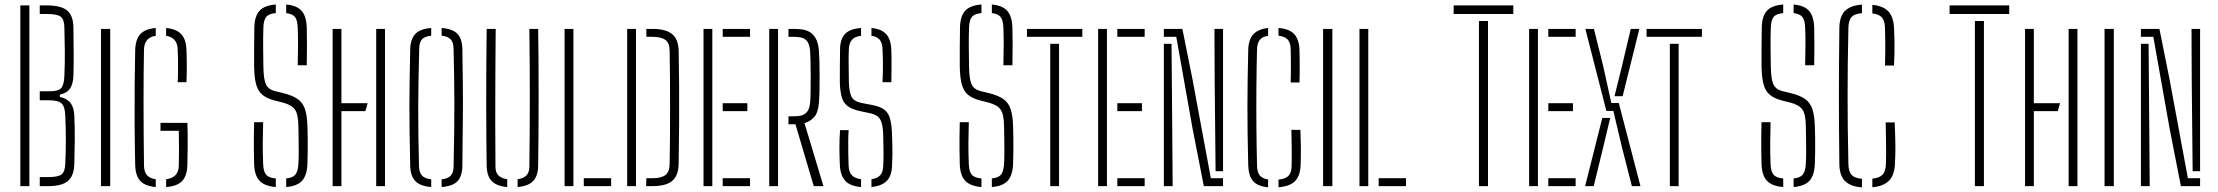

<svg xmlns="http://www.w3.org/2000/svg" viewBox="-20 -824 9820 850"><path d="M70 0V-800H110V0ZM156 0V-40H193Q237.5 -40 252.5 -51.8Q267.5 -63.5 269 -98Q271.5 -156.5 271.5 -205Q271.5 -253.5 269 -312Q267.5 -352 252.5 -366Q237.5 -380 197 -380H156V-420H201Q238.5 -420 251 -434.2Q263.5 -448.5 265 -488Q267.5 -546.5 267 -595Q266.5 -643.5 265 -702Q264.5 -737.5 249 -749.8Q233.5 -762 189 -762H156V-800H189Q250.5 -800 277.5 -777.2Q304.5 -754.5 305 -702Q306 -632.5 306.2 -584Q306.5 -535.5 305 -488Q303.5 -452 290 -432Q276.5 -412 245 -405V-395Q278 -387.5 292.8 -367.5Q307.5 -347.5 309 -312Q311.5 -253 311 -204.8Q310.5 -156.5 309 -98Q307.5 -45.5 280.8 -22.8Q254 0 193 0Z M427 0V-696H468V0Z M669.5 4Q623 0 601.5 -22.5Q580 -45 578.5 -93Q576.5 -188.5 576 -279Q575.5 -369.5 576.2 -451.2Q577 -533 578.5 -602Q580 -651 602 -673.8Q624 -696.5 669.5 -700V-665.5Q619 -658.5 617.5 -605Q616.5 -558 616 -500.5Q615.5 -443 615.5 -376.8Q615.5 -310.5 616 -238Q616.5 -165.5 617.5 -89Q618.5 -63 630.2 -48.8Q642 -34.5 669.5 -30.5ZM715.5 4V-30.5Q770 -37.5 771.5 -89Q772.5 -114.5 772.5 -159.5Q772.5 -204.5 771.5 -245H690.5V-280H809.5Q810.5 -259 810.8 -232.2Q811 -205.5 810.8 -171.2Q810.5 -137 809.5 -93Q808 -45 786 -22.2Q764 0.5 715.5 4ZM766.5 -460Q768 -479 768.2 -505.8Q768.5 -532.5 768 -559.8Q767.5 -587 766.5 -607Q764.5 -657.5 715.5 -665.5V-700Q758.5 -696.5 781 -674.2Q803.5 -652 805.5 -604Q807 -563 807 -530.2Q807 -497.5 805.5 -460Z M1201 4Q1151 0 1128.8 -24Q1106.5 -48 1105 -98Q1104 -133 1103.8 -161.2Q1103.5 -189.5 1103.8 -218Q1104 -246.5 1105 -283H1145Q1143.5 -234.5 1143.2 -190.8Q1143 -147 1145 -98Q1146 -65 1158 -50.8Q1170 -36.5 1201 -34ZM1247 4V-34Q1276.5 -37 1287.8 -51.2Q1299 -65.5 1301 -98Q1302.5 -122.5 1302.5 -152.2Q1302.5 -182 1302 -211.8Q1301.5 -241.5 1301 -266Q1300.5 -317 1286.2 -338.2Q1272 -359.5 1232 -370L1196 -379Q1161.5 -388 1142 -404Q1122.5 -420 1114.2 -449.5Q1106 -479 1105 -529Q1104.5 -567.5 1105 -612.5Q1105.5 -657.5 1106 -703Q1107 -752.5 1129 -776.5Q1151 -800.5 1201 -804V-766Q1170.5 -763.5 1158.8 -749.2Q1147 -735 1146 -702Q1144.5 -656.5 1145 -615.8Q1145.5 -575 1146 -529Q1147 -473 1157.2 -450.8Q1167.5 -428.5 1196 -421L1233 -412Q1274 -402 1297 -386.2Q1320 -370.5 1329.8 -342Q1339.5 -313.5 1341 -266Q1342 -239.5 1342.2 -210.2Q1342.5 -181 1342.2 -152.2Q1342 -123.5 1341 -98Q1339 -48 1317.5 -24Q1296 0 1247 4ZM1298 -535Q1299.5 -587 1299.5 -626.2Q1299.5 -665.5 1298 -702Q1297 -734.5 1286 -748.5Q1275 -762.5 1247 -766V-804Q1294 -800 1315.2 -776Q1336.5 -752 1338 -702Q1339 -665.5 1339 -624.8Q1339 -584 1338 -535Z M1452.5 0V-696H1491.5V-367H1607.5L1597.5 -332H1491.5V0ZM1645.5 0V-696H1684.5V0Z M1889 4Q1840.5 0 1818.8 -22.2Q1797 -44.5 1796 -91Q1794 -176.5 1793.2 -240.5Q1792.5 -304.5 1792.5 -359.8Q1792.5 -415 1793.5 -473Q1794.5 -531 1796 -605Q1797 -651 1818.8 -673.8Q1840.5 -696.5 1889 -700V-666Q1861.5 -663 1849.2 -650.8Q1837 -638.5 1836 -612Q1834 -530.5 1832.8 -468Q1831.5 -405.5 1831.5 -349.2Q1831.5 -293 1832.2 -230.5Q1833 -168 1835 -86Q1836 -60 1848.2 -46.8Q1860.5 -33.5 1889 -30ZM1935 4V-30Q1962.5 -33 1975 -46Q1987.5 -59 1988 -86Q1990 -172 1990.8 -239.2Q1991.5 -306.5 1991.5 -364.8Q1991.5 -423 1990.5 -481.8Q1989.5 -540.5 1988 -609Q1987.5 -637 1975 -650Q1962.5 -663 1935 -666V-700Q1984.5 -696.5 2005.5 -673.8Q2026.5 -651 2027 -605Q2028 -529.5 2028.8 -474.5Q2029.5 -419.5 2029.5 -375.8Q2029.5 -332 2029 -290.8Q2028.5 -249.5 2028 -202Q2027.5 -154.5 2027 -91Q2026.5 -45 2006 -22.5Q1985.5 0 1935 4Z M2225.5 4Q2179 0 2157.2 -22Q2135.5 -44 2134.5 -91Q2134 -140 2133.2 -209.5Q2132.5 -279 2132.5 -360.5Q2132.5 -442 2133 -528Q2133.5 -614 2134.5 -696H2174.5Q2173.5 -600.5 2173 -495Q2172.5 -389.5 2172.5 -284.5Q2172.5 -179.5 2173.5 -86Q2173.5 -59.5 2187.2 -46.8Q2201 -34 2225.5 -30.5ZM2271.5 4V-30.5Q2297 -34 2310.2 -47.2Q2323.5 -60.5 2323.5 -87Q2324.5 -161.5 2325 -237.2Q2325.5 -313 2325.5 -389.8Q2325.5 -466.5 2325 -543.2Q2324.5 -620 2323.5 -696H2362.5Q2363.5 -639.5 2364 -563Q2364.5 -486.5 2364.5 -402.2Q2364.5 -318 2364 -237.2Q2363.5 -156.5 2362.5 -91Q2362 -45.5 2340.5 -22.8Q2319 0 2271.5 4Z M2479.5 0V-696H2518.5V0ZM2564.5 0V-35H2685.5V0Z M2869.5 -661H2841.5V-696H2869.5Q2928 -696 2956 -672.8Q2984 -649.5 2984.5 -597Q2986 -528.5 2986.5 -446.5Q2987 -364.5 2986.5 -276Q2986 -187.5 2984.5 -100Q2984 -63 2971 -41Q2958 -19 2932.2 -9.5Q2906.5 0 2868.5 0H2840.5L2841.5 -35H2868.5Q2907 -35 2925.5 -48.8Q2944 -62.5 2944.5 -97Q2945.5 -148 2946 -213.5Q2946.5 -279 2946.5 -349.2Q2946.5 -419.5 2946 -484.8Q2945.5 -550 2944.5 -600Q2944 -635.5 2924.5 -648.2Q2905 -661 2869.5 -661ZM2756.5 0V-696H2795.5V0Z M3094.5 0V-696H3133.5V0ZM3179.5 0V-35H3300.5V0ZM3179.5 -332V-367H3288.5V-332ZM3179.5 -661V-696H3300.5V-661Z M3385.5 0V-696H3424.5V0ZM3625.5 0H3582.5L3501.5 -274H3470.5V-309H3491.5Q3506.5 -309 3522.8 -311.5Q3539 -314 3551.2 -326.8Q3563.5 -339.5 3566.5 -370Q3568 -386 3568.5 -418.2Q3569 -450.5 3569 -487.5Q3569 -524.5 3568.2 -555.5Q3567.5 -586.5 3566.5 -599Q3563.5 -630 3551.8 -643Q3540 -656 3524 -658.5Q3508 -661 3492.5 -661H3470.5V-696H3492.5Q3508.5 -696 3526.8 -694.2Q3545 -692.5 3561.8 -684Q3578.5 -675.5 3590.5 -655.5Q3602.5 -635.5 3605.5 -599Q3606.5 -584.5 3607.5 -556.2Q3608.5 -528 3608.5 -494Q3608.5 -460 3608 -427Q3607.5 -394 3605.5 -370Q3602 -324.5 3583.5 -304.8Q3565 -285 3541.5 -279Z M3838 4V-30.5Q3865 -34.5 3877 -48.5Q3889 -62.5 3890 -89Q3891.5 -117.5 3891.5 -146.5Q3891.5 -175.5 3890 -230Q3888.5 -275 3876.8 -295.2Q3865 -315.5 3835 -322L3788 -332Q3750.5 -340 3731.5 -355.2Q3712.5 -370.5 3705.8 -396.2Q3699 -422 3698 -461Q3697.5 -489 3698.2 -528.5Q3699 -568 3699 -604Q3699 -650.5 3720.8 -673.5Q3742.5 -696.5 3792 -700V-665.5Q3763 -662 3751 -647Q3739 -632 3738 -607Q3736.5 -582.5 3737 -540.2Q3737.5 -498 3738 -461Q3739.5 -416 3749.8 -395.5Q3760 -375 3795 -368L3842 -359Q3879 -352 3897 -336.8Q3915 -321.5 3921.2 -295.5Q3927.5 -269.5 3929 -231Q3930 -196.5 3930.5 -177.8Q3931 -159 3930.8 -140.2Q3930.5 -121.5 3929 -87Q3927 -43 3904 -21.5Q3881 0 3838 4ZM3792 4Q3743 0 3721.5 -24Q3700 -48 3698 -95Q3696.5 -126 3696.2 -167.5Q3696 -209 3699 -248H3737Q3735.5 -226 3735.2 -197Q3735 -168 3735.5 -139.2Q3736 -110.5 3737 -89Q3738 -61.5 3751.8 -47.8Q3765.5 -34 3792 -30.5ZM3887 -460Q3888 -484.5 3888.5 -506.8Q3889 -529 3888.8 -553.2Q3888.5 -577.5 3887 -608Q3886 -634.5 3874.2 -648.2Q3862.5 -662 3838 -665.5V-700Q3881.5 -696 3902.8 -673.5Q3924 -651 3926 -603Q3926.5 -591.5 3926.8 -568.2Q3927 -545 3926.8 -516.2Q3926.5 -487.5 3926 -460Z M4325 4Q4275 0 4252.8 -24Q4230.5 -48 4229 -98Q4228 -133 4227.8 -161.2Q4227.5 -189.5 4227.8 -218Q4228 -246.5 4229 -283H4269Q4267.5 -234.5 4267.2 -190.8Q4267 -147 4269 -98Q4270 -65 4282 -50.8Q4294 -36.5 4325 -34ZM4371 4V-34Q4400.5 -37 4411.8 -51.2Q4423 -65.5 4425 -98Q4426.5 -122.5 4426.5 -152.2Q4426.5 -182 4426 -211.8Q4425.5 -241.5 4425 -266Q4424.5 -317 4410.2 -338.2Q4396 -359.5 4356 -370L4320 -379Q4285.5 -388 4266 -404Q4246.5 -420 4238.2 -449.5Q4230 -479 4229 -529Q4228.5 -567.5 4229 -612.5Q4229.5 -657.5 4230 -703Q4231 -752.5 4253 -776.5Q4275 -800.5 4325 -804V-766Q4294.5 -763.5 4282.8 -749.2Q4271 -735 4270 -702Q4268.5 -656.5 4269 -615.8Q4269.5 -575 4270 -529Q4271 -473 4281.2 -450.8Q4291.5 -428.5 4320 -421L4357 -412Q4398 -402 4421 -386.2Q4444 -370.5 4453.8 -342Q4463.5 -313.5 4465 -266Q4466 -239.5 4466.2 -210.2Q4466.5 -181 4466.2 -152.2Q4466 -123.5 4465 -98Q4463 -48 4441.5 -24Q4420 0 4371 4ZM4422 -535Q4423.5 -587 4423.5 -626.2Q4423.5 -665.5 4422 -702Q4421 -734.5 4410 -748.5Q4399 -762.5 4371 -766V-804Q4418 -800 4439.2 -776Q4460.5 -752 4462 -702Q4463 -665.5 4463 -624.8Q4463 -584 4462 -535Z M4629.5 0V-630H4668.5V0ZM4526.5 -661V-696H4771.5V-661Z M4841.5 0V-696H4880.5V0ZM4926.5 0V-35H5047.5V0ZM4926.5 -332V-367H5035.5V-332ZM4926.5 -661V-696H5047.5V-661Z M5309.5 0 5259.5 -255 5187.5 -661H5132.5V-696H5214.5L5258.5 -477L5340.5 -35H5394.5V0ZM5132.5 0V-630H5166.5L5169.5 -259L5171.5 0ZM5394.5 -66H5361.5L5357.5 -464L5356.5 -696H5394.5Z M5594 5Q5548 1 5527.8 -22Q5507.5 -45 5506 -92Q5504 -171 5503.2 -235.2Q5502.5 -299.5 5502.5 -357.5Q5502.5 -415.5 5503.5 -474.8Q5504.5 -534 5506 -603Q5507 -648.5 5528.5 -672Q5550 -695.5 5594 -700V-665.5Q5569.5 -662 5557.8 -648.2Q5546 -634.5 5545 -606Q5543 -532 5542.2 -442.8Q5541.5 -353.5 5542.2 -261.8Q5543 -170 5545 -88Q5546 -61.5 5557 -47.5Q5568 -33.5 5594 -29.5ZM5640 5V-29Q5671.5 -32 5684.5 -45.8Q5697.5 -59.5 5698 -88Q5699 -131 5698.5 -168.2Q5698 -205.5 5697 -249H5737Q5738.5 -216 5739 -174.8Q5739.5 -133.5 5738 -93Q5736 -45.5 5713.2 -22.2Q5690.5 1 5640 5ZM5694 -459Q5694.5 -478 5694.8 -503.8Q5695 -529.5 5694.8 -556.5Q5694.5 -583.5 5694 -606Q5693.5 -634.5 5681 -648.5Q5668.5 -662.5 5640 -666V-700Q5687.5 -696.5 5709.2 -673.5Q5731 -650.5 5733 -603Q5733.5 -586 5733.8 -558Q5734 -530 5733.8 -502.5Q5733.5 -475 5733 -459Z M5837.5 0V-696H5878.5V0Z M5998.5 0V-696H6037.5V0ZM6083.5 0V-35H6204.5V0Z M6527.5 0V-731H6567.5V0ZM6415.5 -762V-800H6679.5V-762Z M6749.5 0V-696H6788.5V0ZM6834.5 0V-35H6955.5V0ZM6834.5 -332V-367H6943.5V-332ZM6834.5 -661V-696H6955.5V-661Z M6997.5 0 7073.5 -302H7108.5L7077.5 -172L7035.5 0ZM6998.5 -696H7036.5L7077.5 -531L7113.5 -368H7146.5L7242.5 0H7204.5L7160.5 -172L7122.5 -333H7091.5ZM7127.5 -398 7160.5 -531 7199.5 -696H7237.5L7163.5 -398Z M7372.5 0V-630H7411.5V0ZM7269.5 -661V-696H7514.5V-661Z M7874.5 4Q7824.5 0 7802.2 -24Q7780 -48 7778.5 -98Q7777.5 -133 7777.2 -161.2Q7777 -189.5 7777.2 -218Q7777.5 -246.5 7778.5 -283H7818.5Q7817 -234.5 7816.8 -190.8Q7816.5 -147 7818.5 -98Q7819.5 -65 7831.5 -50.8Q7843.5 -36.5 7874.5 -34ZM7920.5 4V-34Q7950 -37 7961.2 -51.2Q7972.5 -65.5 7974.5 -98Q7976 -122.5 7976 -152.2Q7976 -182 7975.5 -211.8Q7975 -241.5 7974.5 -266Q7974 -317 7959.8 -338.2Q7945.5 -359.5 7905.5 -370L7869.5 -379Q7835 -388 7815.5 -404Q7796 -420 7787.8 -449.5Q7779.5 -479 7778.5 -529Q7778 -567.5 7778.5 -612.5Q7779 -657.5 7779.5 -703Q7780.5 -752.5 7802.5 -776.5Q7824.5 -800.5 7874.5 -804V-766Q7844 -763.5 7832.2 -749.2Q7820.5 -735 7819.5 -702Q7818 -656.5 7818.5 -615.8Q7819 -575 7819.5 -529Q7820.5 -473 7830.8 -450.8Q7841 -428.5 7869.5 -421L7906.5 -412Q7947.5 -402 7970.5 -386.2Q7993.5 -370.5 8003.2 -342Q8013 -313.5 8014.5 -266Q8015.5 -239.5 8015.8 -210.2Q8016 -181 8015.8 -152.2Q8015.5 -123.5 8014.5 -98Q8012.5 -48 7991 -24Q7969.5 0 7920.5 4ZM7971.5 -535Q7973 -587 7973 -626.2Q7973 -665.5 7971.5 -702Q7970.5 -734.5 7959.5 -748.5Q7948.5 -762.5 7920.5 -766V-804Q7967.5 -800 7988.8 -776Q8010 -752 8011.5 -702Q8012.5 -665.5 8012.5 -624.8Q8012.5 -584 8011.5 -535Z M8223 5.5Q8173 2 8148.5 -22Q8124 -46 8123 -97Q8122 -180.5 8121.5 -254.5Q8121 -328.5 8121 -399.2Q8121 -470 8121.5 -544Q8122 -618 8123 -701Q8124 -752 8148.2 -776Q8172.5 -800 8223 -803.5V-765.5Q8191 -763.5 8177.5 -749.2Q8164 -735 8163 -701Q8161 -609 8160.2 -537Q8159.5 -465 8159.5 -399.2Q8159.5 -333.5 8160.2 -261.5Q8161 -189.5 8163 -97Q8164 -63.5 8177.5 -49.2Q8191 -35 8223 -32.5ZM8269 5V-33Q8301 -36.5 8314.5 -50.8Q8328 -65 8329 -97Q8330 -120 8330 -145Q8330 -170 8329.5 -202.8Q8329 -235.5 8328 -282H8368Q8370.5 -220.5 8371 -180.2Q8371.5 -140 8369 -97Q8366.5 -48 8342.5 -23.8Q8318.5 0.5 8269 5ZM8325 -534Q8326 -565.5 8326.2 -591.5Q8326.5 -617.5 8326.2 -643.5Q8326 -669.5 8325 -701Q8324 -732.5 8311.2 -746.8Q8298.5 -761 8269 -764.5V-802.5Q8316.5 -798 8339.5 -774Q8362.5 -750 8365 -701Q8366.5 -669.5 8367 -643.5Q8367.5 -617.5 8367 -591.5Q8366.5 -565.5 8365 -534Z M8723 0V-731H8763V0ZM8611 -762V-800H8875V-762Z M8945 0V-696H8984V-367H9100L9090 -332H8984V0ZM9138 0V-696H9177V0Z M9297 0V-696H9338V0Z M9635 0 9585 -255 9513 -661H9458V-696H9540L9584 -477L9666 -35H9720V0ZM9458 0V-630H9492L9495 -259L9497 0ZM9720 -66H9687L9683 -464L9682 -696H9720Z"/></svg>

Font: Big Shoulders Stencil Text SC Thin
Style: Regular
Weight: 100
Designer: Patric King
Foundry: XO Type Co
Version: Version 2.001